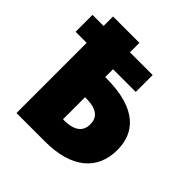

<svg xmlns="http://www.w3.org/2000/svg" viewBox="-194 -859 1004 1004"><g transform="rotate(45 308.0 -357.0)"><path d="M272 -714H77V-644H-5V-519H77V0H288C484 0 587 -89 587 -237C587 -358 513 -461 280 -461H272V-519H440V-644H272ZM279 -312C362 -312 392 -280 392 -232C392 -181 360 -149 280 -149H272V-312Z"/></g></svg>

Font: Noto Sans UI Black
Style: Regular
Weight: 900
Designer: Monotype Design Team
Foundry: Monotype Imaging Inc.
Version: Version 1.901